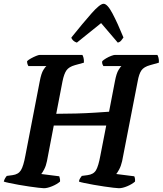

<svg xmlns="http://www.w3.org/2000/svg" viewBox="-33 -994 859 1014"><path d="M199 0Q191 0 170 -2.5Q149 -5 121 -9Q93 -13 65.5 -18Q38 -23 16.5 -27.5Q-5 -32 -13 -35Q-11 -44 -6 -52.5Q-1 -61 3 -65L33 -69Q64 -73 77.5 -95Q91 -117 101 -172L177 -565Q185 -607 196 -624.5Q207 -642 212 -645H117Q115 -648 112.5 -654.5Q110 -661 110 -671Q117 -678 130.5 -685.5Q144 -693 157.5 -698.5Q171 -704 177 -704H402Q405 -700 408 -689Q411 -678 410 -663L363 -650Q331 -641 318 -622.5Q305 -604 297 -564L264 -393Q314 -393 368 -394.5Q422 -396 468.5 -399Q515 -402 543 -404L574 -565Q582 -607 593 -624.5Q604 -642 608 -645H513Q511 -648 508 -655Q505 -662 507 -671Q514 -678 527.5 -686Q541 -694 554.5 -699Q568 -704 574 -704H798Q801 -700 804 -689Q807 -678 806 -663L760 -650Q727 -641 714 -622.5Q701 -604 694 -564L612 -143Q606 -117 596.5 -99.5Q587 -82 581 -75L676 -63Q678 -60 679.5 -52Q681 -44 680 -35Q664 -21 639 -10.5Q614 0 595 0Q587 0 566 -2.5Q545 -5 517.5 -9Q490 -13 462 -18Q434 -23 412.5 -27.5Q391 -32 384 -35Q385 -45 390.5 -53Q396 -61 399 -65L429 -69Q461 -73 474 -95Q487 -117 497 -172L528 -331H251L215 -143Q210 -118 200.5 -100Q191 -82 185 -75L280 -63Q281 -59 283 -51.5Q285 -44 284 -35Q268 -21 242.5 -10.5Q217 0 199 0ZM373 -769Q362 -772 353.5 -780Q345 -788 344 -796Q405 -872 450 -923Q495 -974 514 -974Q534 -974 561 -923Q588 -872 619 -796Q614 -789 607.5 -780.5Q601 -772 589 -769L501 -872Z"/></svg>

Font: Texturina 72pt 72pt Regular
Style: Bold Italic
Weight: 700
Italic angle: -11°
Designer: Guillermo Torres Carreño
Foundry: Omnibus-Type
Version: Version 1.002; ttfautohint (v1.8.3)